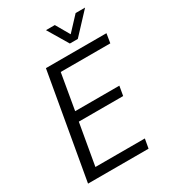

<svg xmlns="http://www.w3.org/2000/svg" viewBox="-212 -1000 992 1110"><g transform="rotate(-30 284.5 -445.0)"><path d="M165 -700H569L559 -638H228L187 -400H482L471 -337H175L127 -62H457L446 0H42ZM275 -890H334L387 -798L473 -890H536L409 -754H356Z"/></g></svg>

Font: Sarabun Light
Style: Italic
Weight: 300
Italic angle: -10°
Designer: Suppakit Chalermlarp | Katatrad Co.,Ltd.
Foundry: Cadson Demak Co.,Ltd.
Version: Version 1.000; ttfautohint (v1.6)